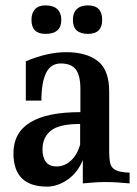

<svg xmlns="http://www.w3.org/2000/svg" viewBox="-20 -679 509 714"><path d="M462 -37V3Q412 -2 372 -2Q335 -2 288 3V-84Q269 -37 231.5 -11Q194 15 155 15Q30 15 30 -109Q30 -262 279 -262V-348Q279 -398 262 -420.5Q245 -443 206 -443Q169 -443 151.5 -408Q134 -373 134 -305H76V-451Q156 -485 226 -485Q301 -485 343.5 -452Q386 -419 386 -339V-123Q386 -88 390 -71.5Q394 -55 410 -46.5Q426 -38 462 -37ZM278 -141V-218Q200 -218 169 -193Q138 -168 138 -123Q138 -93 151 -76.5Q164 -60 190 -60Q220 -60 243.5 -81.5Q267 -103 278 -141ZM208 -605Q208 -553 149 -553Q97 -553 97 -605Q97 -631 110.5 -645Q124 -659 149 -659Q178 -659 193 -645Q208 -631 208 -605ZM360 -605Q360 -553 307 -553Q251 -553 251 -605Q251 -631 265.5 -645Q280 -659 307 -659Q360 -659 360 -605Z"/></svg>

Font: Gupter
Style: Bold
Weight: 700
Designer: Octavio Pardo
Version: Version 1.000